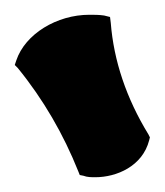

<svg xmlns="http://www.w3.org/2000/svg" viewBox="-20 -992 223 260"><path d="M181 -810C151 -859 134 -910 130 -961L129 -969L121 -971C114 -972 108 -972 101 -972C57 -972 14 -946 2 -910L0 -904L4 -900C39 -857 66 -810 86 -760L88 -755L93 -754C98 -752 104 -752 109 -752C138 -752 173 -767 182 -802L183 -806Z"/></svg>

Font: Hanalei Fill
Style: Regular
Weight: 400
Designer: Astigmatic (AOETI)
Foundry: Astigmatic (AOETI)
Version: Version 1.000